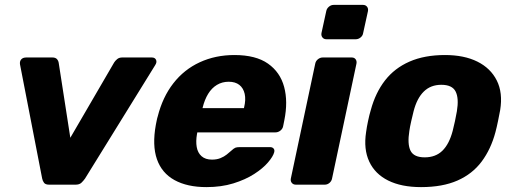

<svg xmlns="http://www.w3.org/2000/svg" viewBox="-20 -755 2103 785"><path d="M181.1 0Q165.8 0 160.1 -7.6Q154.4 -15.2 152.4 -25L61.8 -491.6Q59.8 -504 66.6 -512Q73.4 -520 87.6 -520H194.1Q206.9 -520 212.9 -513.3Q218.9 -506.6 220.2 -496.8L267.5 -191.7L446.6 -499.4Q450.5 -505.9 458.6 -512.9Q466.6 -520 479.8 -520H600.6Q613.4 -520 617.9 -510.6Q622.5 -501.1 614.7 -489L327.7 -25Q320.7 -15.2 312.6 -7.6Q304.4 0 289 0Z M824 10Q745.6 10 693.5 -18.7Q641.4 -47.4 621.6 -104.1Q601.9 -160.7 617.1 -244.4Q618.5 -251.2 620.6 -261.9Q622.6 -272.5 624.8 -278.8Q644.8 -358 688.7 -414.4Q732.6 -470.8 796.7 -500.4Q860.9 -530 938.4 -530Q1025.9 -530 1075.7 -494.9Q1125.5 -459.9 1141.7 -399.7Q1157.9 -339.5 1142.5 -263.3L1137.6 -238.9Q1135.6 -228.3 1126.4 -221Q1117.1 -213.8 1106.5 -213.8H786.7Q786.7 -213.1 786.2 -211Q785.7 -208.9 785.4 -206.9Q780.2 -177.5 784.3 -153.9Q788.4 -130.2 804.1 -116.3Q819.9 -102.4 846.6 -102.4Q866.5 -102.4 881.4 -108.5Q896.4 -114.6 907 -123.2Q917.6 -131.9 924.6 -138Q936 -148.5 942.1 -151Q948.3 -153.5 959.9 -153.5H1084Q1093.6 -153.5 1098.6 -147.7Q1103.6 -141.9 1101 -132.2Q1096.4 -115.1 1075.7 -90.9Q1055 -66.6 1019.1 -43.5Q983.2 -20.4 934 -5.2Q884.7 10 824 10ZM808.1 -312.9H977.4L977.8 -315Q985.8 -347.5 980.4 -371.3Q975 -395 958.5 -407.9Q942 -420.8 915.1 -420.8Q888.2 -420.8 866.9 -407.9Q845.5 -395 831 -371.3Q816.5 -347.5 808.5 -315Z M1189.6 0Q1179 0 1173.1 -7.2Q1167.1 -14.5 1169.1 -25.1L1268.9 -494.9Q1270.9 -505.5 1279.9 -512.8Q1289 -520 1299.6 -520H1417.9Q1428.5 -520 1433.9 -512.8Q1439.4 -505.5 1437.4 -494.9L1337.6 -25.1Q1335.6 -14.5 1327.1 -7.2Q1318.5 0 1307.9 0ZM1314.8 -594.5Q1304.1 -594.5 1298.4 -601.8Q1292.6 -609 1294.3 -619.6L1313.9 -709.5Q1315.9 -720.1 1324.8 -727.6Q1333.6 -735 1344.3 -735H1464.1Q1474.7 -735 1480.6 -727.6Q1486.4 -720.1 1484.4 -709.5L1464.7 -619.6Q1463.1 -609 1454.2 -601.8Q1445.2 -594.5 1434.6 -594.5Z M1701.4 10Q1621.1 10 1567.1 -16.9Q1513.1 -43.8 1489.6 -94.5Q1466 -145.3 1476.8 -214.9Q1479.4 -234.9 1484.8 -260.3Q1490.1 -285.8 1496 -305.1Q1515.1 -375.7 1554 -426Q1592.9 -476.2 1654.2 -503.1Q1715.5 -530 1799.4 -530Q1877.6 -530 1931.7 -503.1Q1985.9 -476.2 2011.1 -426Q2036.4 -375.7 2025 -305.1Q2021.4 -285.8 2016.2 -260.3Q2011 -234.9 2005.7 -214.9Q1987.2 -145.3 1949.3 -94.5Q1911.4 -43.8 1850.4 -16.9Q1789.4 10 1701.4 10ZM1716.4 -111.7Q1761.1 -111.7 1788.9 -138.9Q1816.6 -166.1 1830.8 -219.9Q1834.8 -234.9 1840.2 -260Q1845.6 -285.1 1848 -300.1Q1856.8 -353 1842.9 -380.6Q1829.1 -408.3 1784.4 -408.3Q1740.6 -408.3 1712.6 -380.6Q1684.5 -353 1671 -300.1Q1667 -285.1 1661.4 -260Q1655.7 -234.9 1653.7 -219.9Q1645 -166.1 1658.4 -138.9Q1671.9 -111.7 1716.4 -111.7Z"/></svg>

Font: Rubik Light
Style: Italic
Weight: 300
Italic angle: -12°
Designer: Hubert and Fischer
Foundry: Hubert and Fischer
Version: Version 2.300;gftools[0.9.30]